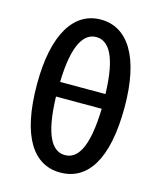

<svg xmlns="http://www.w3.org/2000/svg" viewBox="-121 -898 839 998"><g transform="rotate(15 298.5 -398.5)"><path d="M421 -363C415 -149 365 -81 298 -81C232 -81 181 -149 175 -363ZM176 -442C181 -645 232 -716 298 -716C365 -716 415 -645 420 -442ZM298 -810C154 -810 63 -671 63 -401C63 -117 154 13 298 13C443 13 534 -117 534 -401C534 -671 443 -810 298 -810Z"/></g></svg>

Font: Source Han Sans KR Medium
Style: Regular
Weight: 500
Designer: Ryoko NISHIZUKA (kana & ideographs); Paul D. Hunt (Latin, Greek & Cyrillic); Wenlong ZHANG (bopomofo); Sandoll Communica
Foundry: Adobe Systems Incorporated
Version: Version 1.001;PS 1.001;hotconv 1.0.78;makeotf.lib2.5.61930